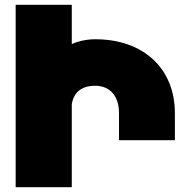

<svg xmlns="http://www.w3.org/2000/svg" viewBox="-20 -777 791 797"><path d="M376 -614C340 -614 307 -607 278 -594V-757H45V0H278V-344C286 -395 320 -421 375 -421C438 -421 474 -377 474 -307V-195H706V-307C706 -493 575 -614 376 -614Z"/></svg>

Font: Montserrat arm Black
Style: Regular
Weight: 900
Designer: Julieta Ulanovsky
Foundry: Julieta Ulanovsky
Version: Version 6.000;PS 006.000;hotconv 1.0.88;makeotf.lib2.5.64775